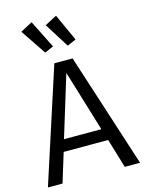

<svg xmlns="http://www.w3.org/2000/svg" viewBox="-138 -1035 847 1117"><g transform="rotate(-15 285.5 -476.5)"><path d="M249 -785 196 -762 93 -915 165 -953ZM386 -790 333 -767 240 -915 312 -953ZM471 0 418 -176H150L96 0H8L231 -688H341L563 0ZM171 -247H396L284 -616Z"/></g></svg>

Font: FiraGO Book
Style: Regular
Weight: 350
Designer: bBox Type
Foundry: bBox Type GmbH
Version: Version 1.001;PS 001.001;hotconv 1.0.88;makeotf.lib2.5.64775